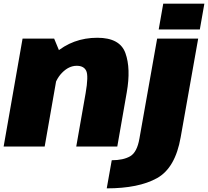

<svg xmlns="http://www.w3.org/2000/svg" viewBox="-33 -805 1143 1055"><path d="M-13 0H212.5L301 -505L264.5 -593H91ZM386 0H611.5L663.5 -297.5Q686.5 -428.5 656.2 -513Q626 -597.5 502 -597.5Q366.5 -597.5 268 -511.2Q169.5 -425 155 -341.5L257 -298Q269 -365 307 -404.2Q345 -443.5 388.5 -443.5Q427.5 -443.5 440.8 -415.8Q454 -388 437.5 -293ZM553.5 230Q728.5 230 829.5 174Q930.5 118 960 -52L1056 -593H830.5L733 -43Q720 32 682 53.8Q644 75.5 581 75.5ZM864 -785 839 -643H1065L1090 -785Z"/></svg>

Font: Anybody UltraCondensed Thin Black
Style: Italic
Weight: 900
Italic angle: -10°
Version: Version 1.111